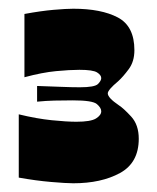

<svg xmlns="http://www.w3.org/2000/svg" viewBox="-20 -822 360 440"><path d="M23 -415V-560Q64 -550 98.5 -546.5Q133 -543 155 -543Q188 -543 200 -550.5Q212 -558 212 -567Q212 -575 202 -583.5Q192 -592 147 -592Q124 -592 104.5 -591.5Q85 -591 65 -589V-625Q96 -624 120 -623Q144 -622 163 -622Q197 -622 204.5 -629.5Q212 -637 212 -643Q212 -650 202.5 -656Q193 -662 162 -662Q140 -662 108.5 -659Q77 -656 36 -645V-790Q74 -797 103 -799.5Q132 -802 148 -802Q212 -802 250 -782Q288 -762 288 -707Q288 -681 275 -663.5Q262 -646 251 -636Q227 -616 227 -608Q227 -598 252 -581Q263 -574 280.5 -555Q298 -536 298 -504Q298 -449 255 -425.5Q212 -402 148 -402Q132 -402 97 -405Q62 -408 23 -415Z"/></svg>

Font: Ojuju ExtraLight ExtraBold
Style: Regular
Weight: 800
Version: Version 1.000